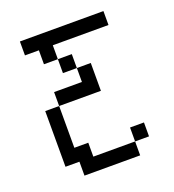

<svg xmlns="http://www.w3.org/2000/svg" viewBox="-117 -717 735 810"><g transform="rotate(-20 250.0 -312.5)"><path d="M437.5 -62.5V-125H375V-62.5H187.5V-125H125V-312.5H62.5Q62.5 -312.5 62.5 -62.5H125V0H375V-62.5ZM437.5 -562.5V-625H62.5V-562.5H125V-500H187.5V-437.5H250V-375H125V-312.5H312.5Q312.5 -312.5 312.5 -437.5H250V-500H187.5V-562.5Z"/></g></svg>

Font: UnifontExMono
Style: Regular
Weight: 500
Version: Version 15.0.06